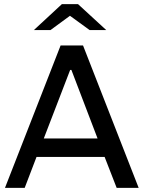

<svg xmlns="http://www.w3.org/2000/svg" viewBox="-20 -905 692 925"><path d="M412 -760 317 -829 223 -760H143L278 -885H356L492 -760ZM542 0 484 -149H156L99 0H4L272 -686H380L648 0ZM450 -238 324 -568H318L191 -238Z"/></svg>

Font: Chivo
Style: Regular
Weight: 400
Designer: Hector Gatti
Foundry: Omnibus-Type
Version: Version 1.007;PS 001.007;hotconv 1.0.88;makeotf.lib2.5.64775